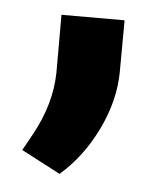

<svg xmlns="http://www.w3.org/2000/svg" viewBox="-34 -152 312 361"><g transform="rotate(5 122.0 29.0)"><path d="M90.8 178.2 17.1 139.6 34.7 107.9Q67.4 48.3 68.4 -10.7V-120.1H187.5L187 -22.5Q186.5 31.7 159.7 86.9Q132.8 142.1 90.8 178.2Z"/></g></svg>

Font: TypoPRO Roboto
Style: Bold
Weight: 700
Designer: Google
Version: Version 2.136; 2016